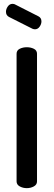

<svg xmlns="http://www.w3.org/2000/svg" viewBox="-20 -976 278 996"><path d="M119 0Q99 0 82.5 -9Q66 -18 66 -35V-697Q66 -715 82.5 -723Q99 -731 119 -731Q139 -731 155.5 -723Q172 -715 172 -697V-35Q172 -18 155.5 -9Q139 0 119 0ZM161 -824Q157 -824 154 -825Q151 -826 148 -827L27 -888Q11 -896 11 -915Q11 -929 20.5 -942.5Q30 -956 45 -956Q50 -956 56 -954L180 -891Q195 -883 195 -865Q195 -851 185.5 -837.5Q176 -824 161 -824Z"/></svg>

Font: Dosis ExtraLight SemiBold
Style: Regular
Weight: 600
Version: Version 3.001; ttfautohint (v1.8.2)